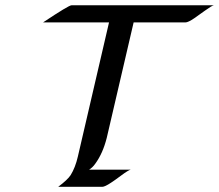

<svg xmlns="http://www.w3.org/2000/svg" viewBox="-20 -723 848 743"><path d="M146.5 -636.2Q246.1 -702.6 256.8 -702.6H807.6Q799.8 -701.2 771.5 -680.7Q743.2 -660.2 732.4 -652.8Q708 -636.2 697.3 -636.2H497.1L393.1 -189.5Q377.9 -129.4 348.6 -89.4Q337.9 -74.2 324.7 -66.4H485.8Q476.6 -64.5 449 -43.9Q421.4 -23.4 410.6 -16.6Q385.7 0 375.5 0H205.1Q241.7 -27.3 253.4 -45.4Q271.5 -74.7 281.2 -116.7L401.9 -636.2Z"/></svg>

Font: Fondamento
Style: Italic
Weight: 400
Italic angle: -12°
Version: Version 1.000